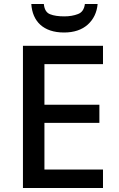

<svg xmlns="http://www.w3.org/2000/svg" viewBox="-20 -944 597 964"><path d="M406.2 -923.8C402.8 -897.9 391.6 -880.9 371.6 -873.5C351.6 -865.7 328.6 -861.8 303.2 -861.8C273.4 -861.8 249.5 -865.2 231.4 -872.6C213.4 -879.4 202.6 -896.5 200.2 -923.8H137.2C142.6 -837.4 197.3 -780.8 301.3 -780.8C351.1 -780.8 390.6 -793.9 420.4 -820.3C449.7 -846.7 466.3 -881.3 470.2 -923.8ZM497.1 -92.8H203.1V-327.1H479V-418H203.1V-622.1H497.1V-713.9H95.2V0H497.1Z"/></svg>

Font: Noto Reveo Sans
Style: Regular
Weight: 500
Designer: Monotype Design Team
Foundry: Monotype Imaging Inc.
Version: Version 2.007